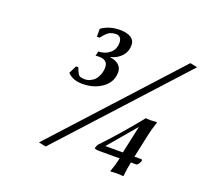

<svg xmlns="http://www.w3.org/2000/svg" viewBox="-122 -783 1064 996"><g transform="rotate(20 410.0 -284.5)"><path d="M494.1 -11.2Q464.8 -11.2 464.8 -18.1Q469.2 -35.2 476.1 -42Q557.1 -126 659.2 -252V-253.9Q667 -252 685.1 -252Q698.7 -252 721.2 -253.9L722.2 -252Q705.6 -201.2 700.2 -172.9L672.9 -45.9H710.9Q715.8 -45.9 715.8 -39.1Q715.8 -32.7 708.3 -22Q700.7 -11.2 695.8 -11.2H666Q659.2 18.6 653.8 66.9L652.8 68.8Q630.4 66.9 617.2 66.9Q603.5 66.9 581.1 68.8V66.9Q594.7 30.8 604 -11.2ZM779.8 -601.1 819.8 -592.8 222.2 62 182.1 54.2ZM333 -348.1 335.9 -349.1Q351.1 -359.4 361.6 -381.3Q372.1 -403.3 372.1 -428.2Q372.1 -470.2 324.2 -470.2Q308.1 -470.2 304.2 -469.2L310.1 -494.1Q348.6 -495.6 373.3 -516.8Q397.9 -538.1 397.9 -575.2Q397.9 -591.3 389.6 -601.1Q381.3 -610.8 369.1 -610.8Q343.8 -610.8 328.4 -601.3Q313 -591.8 292 -564H276.9V-606L278.8 -608.9Q320.3 -638.2 378.9 -638.2Q417 -638.2 439 -624.3Q460.9 -610.4 460.9 -584Q460.9 -547.9 438 -522.7Q415 -497.6 378.9 -488.8V-486.8Q408.7 -483.9 426.3 -468.3Q443.8 -452.6 443.8 -428.2Q443.8 -374 398.7 -341.1Q353.5 -308.1 289.1 -308.1Q236.3 -308.1 208 -337.9L207 -339.8L228 -381.8L240.2 -382.8Q252.9 -349.1 261.2 -342Q269.5 -335 294.9 -335Q316.4 -335 333 -348.1ZM512.2 -45.9H608.9L642.1 -199.2Z"/></g></svg>

Font: Linear Smooth
Style: Italic
Weight: 400
Designer: Philipp H. Poll, Flanker
Foundry: Philipp H. Poll, reworked by Flanker
Version: Version 1.061 | FøM Fix